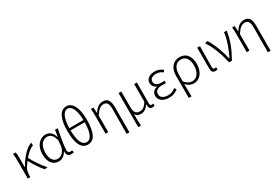

<svg xmlns="http://www.w3.org/2000/svg" viewBox="76 -2092 5145 3575"><g transform="rotate(-30 2648.0 -304.5)"><path d="M460 8 523 0C439 -93 349 -227 296 -332C365 -414 434 -468 494 -490L488 -547C378 -513 249 -371 162 -213H158V-412C158 -457 155 -508 148 -534H90C99 -490 100 -438 100 -395V0H154V-26C156 -91 164 -149 194 -193C216 -227 239 -259 261 -289C314 -188 395 -64 460 8Z M762 13C834 13 894 -27 937 -104H940C931 -26 972 13 1030 13C1056 13 1074 7 1087 1L1077 -45C1066 -41 1052 -38 1039 -38C1010 -38 986 -60 986 -95C986 -200 1022 -385 1052 -534H994L969 -392H966C938 -505 863 -547 794 -547C671 -547 561 -440 561 -254C561 -78 644 13 762 13ZM772 -38C677 -38 622 -121 622 -255C622 -411 706 -496 797 -496C849 -496 916 -472 948 -331L939 -226C932 -123 852 -38 772 -38Z M1390 13C1523 13 1601 -111 1601 -400C1601 -662 1523 -808 1390 -808C1257 -808 1180 -662 1180 -400C1180 -111 1257 13 1390 13ZM1390 -38C1304 -38 1241 -130 1238 -379H1542C1539 -130 1477 -38 1390 -38ZM1238 -426C1243 -650 1305 -758 1390 -758C1476 -758 1537 -650 1542 -426Z M2110 199H2170V-341C2170 -478 2127 -547 2029 -547C1948 -547 1887 -508 1829 -413H1827L1820 -534H1765C1771 -479 1772 -438 1772 -395V0H1830V-356C1901 -463 1948 -495 2016 -495C2086 -495 2114 -443 2114 -333C2114 -165 2113 22 2110 199Z M2360 199H2419C2413 111 2413 66 2412 -51C2441 1 2481 12 2533 12C2596 12 2653 -22 2697 -97H2699C2701 -20 2721 13 2775 13C2797 13 2813 8 2825 2L2817 -44C2803 -40 2795 -38 2785 -38C2765 -38 2751 -50 2751 -78C2751 -225 2753 -379 2754 -534H2695V-158C2636 -54 2585 -39 2531 -39C2451 -39 2418 -97 2418 -200V-534H2360Z M3137 13C3215 13 3268 -6 3330 -55L3302 -97C3248 -52 3203 -36 3144 -36C3044 -36 2983 -79 2983 -149C2983 -217 3035 -256 3137 -256C3163 -256 3186 -256 3217 -254V-305C3190 -303 3174 -303 3154 -303C3052 -303 3010 -345 3010 -402C3010 -466 3070 -497 3143 -497C3196 -497 3240 -479 3284 -445L3310 -487C3262 -523 3207 -547 3143 -547C3038 -547 2951 -500 2951 -407C2951 -354 2982 -307 3037 -285V-280C2977 -265 2923 -223 2923 -145C2923 -50 3007 13 3137 13Z M3447 199H3506C3505 96 3504 32 3502 -71C3555 -8 3612 13 3675 13C3786 13 3894 -93 3894 -275C3894 -441 3819 -547 3673 -547C3551 -547 3447 -458 3447 -281ZM3670 -38C3617 -38 3562 -52 3504 -123V-271C3504 -426 3583 -496 3670 -496C3786 -496 3834 -403 3834 -274C3834 -132 3760 -38 3670 -38Z M4128 13C4151 13 4167 8 4179 2L4170 -44C4157 -40 4148 -38 4138 -38C4118 -38 4104 -50 4104 -78C4104 -225 4107 -379 4109 -534H4050V-85C4050 -19 4075 13 4128 13Z M4429 0H4489C4593 -184 4659 -349 4685 -534H4626C4612 -380 4542 -205 4471 -60H4466C4432 -219 4358 -423 4276 -547L4219 -529C4314 -390 4385 -194 4429 0Z M5146 199H5206V-341C5206 -478 5163 -547 5065 -547C4984 -547 4923 -508 4865 -413H4863L4856 -534H4801C4807 -479 4808 -438 4808 -395V0H4866V-356C4937 -463 4984 -495 5052 -495C5122 -495 5150 -443 5150 -333C5150 -165 5149 22 5146 199Z"/></g></svg>

Font: Noto Sans TC Light
Style: Regular
Weight: 300
Designer: Ryoko NISHIZUKA 西塚涼子 (kana, bopomofo & ideographs); Paul D. Hunt (Latin, Greek & Cyrillic); Sandoll Communications 산돌커뮤니
Foundry: Adobe
Version: Version 2.004;hotconv 1.0.118;makeotfexe 2.5.65603